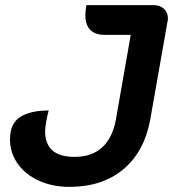

<svg xmlns="http://www.w3.org/2000/svg" viewBox="-20 -720 675 749"><path d="M19 -176Q19 -238 58.5 -263.5Q98 -289 170 -289Q165 -272 160.5 -247Q156 -222 156 -208Q156 -108 271 -108Q338 -108 378.5 -145Q419 -182 432 -253L490 -584H389Q313 -584 313 -662Q313 -672 317 -700H580Q604 -700 619.5 -685.5Q635 -671 635 -649Q635 -643 634 -639L566 -253Q543 -128 461 -59.5Q379 9 251 9Q185 9 132 -15Q79 -39 49 -81.5Q19 -124 19 -176Z"/></svg>

Font: K2D
Style: Bold Italic
Weight: 700
Italic angle: -10°
Designer: Katatrad Aksorn Co.,Ltd.
Foundry: Cadson Demak Co.,Ltd.
Version: Version 1.000; ttfautohint (v1.6)